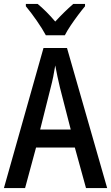

<svg xmlns="http://www.w3.org/2000/svg" viewBox="-20 -960 567 980"><path d="M419 0 362 -207H164L108 0H0L202 -715H322L527 0ZM286 -513Q280 -539 273 -570.5Q266 -602 262 -626Q258 -600 252 -570Q246 -540 239 -514L185 -299H341ZM214 -780Q197 -812 167.5 -854.5Q138 -897 112 -928V-940H172Q193 -923 216.5 -899.5Q240 -876 262 -850Q288 -878 308.5 -898Q329 -918 354 -940H414V-928Q398 -909 378.5 -883Q359 -857 340.5 -829.5Q322 -802 311 -780Z"/></svg>

Font: Noto Sans Condensed Medium
Style: Regular
Weight: 500
Width: 3
Designer: Monotype Design Team
Foundry: Monotype Imaging Inc.
Version: Version 2.013; ttfautohint (v1.8.4.7-5d5b)